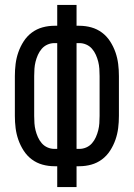

<svg xmlns="http://www.w3.org/2000/svg" viewBox="-20 -755 540 775"><path d="M211 0V-84H200Q175 -84 151.5 -90.5Q128 -97 108.5 -111.5Q89 -126 75.5 -147Q62 -168 54 -191Q46 -214 43 -238Q40 -262 40 -287V-448Q40 -473 43 -497Q46 -521 54 -544Q62 -567 75.5 -588Q89 -609 108.5 -623.5Q128 -638 151.5 -644.5Q175 -651 200 -651H211V-735H289V-651H300Q325 -651 348.5 -644.5Q372 -638 391.5 -623.5Q411 -609 424.5 -588Q438 -567 446 -544Q454 -521 457 -497Q460 -473 460 -448V-287Q460 -262 457 -238Q454 -214 446 -191Q438 -168 424.5 -147Q411 -126 391.5 -111.5Q372 -97 348.5 -90.5Q325 -84 300 -84H289V0ZM200 -154H211V-581H200Q185 -581 171.5 -575Q158 -569 148.5 -558Q139 -547 133 -533.5Q127 -520 123.5 -506Q120 -492 119 -477.5Q118 -463 118 -448V-287Q118 -272 119 -257.5Q120 -243 123.5 -229Q127 -215 133 -201.5Q139 -188 148.5 -177Q158 -166 171.5 -160Q185 -154 200 -154ZM289 -154H300Q315 -154 328.5 -160Q342 -166 351.5 -177Q361 -188 367 -201.5Q373 -215 376.5 -229Q380 -243 381 -257.5Q382 -272 382 -287V-448Q382 -463 381 -477.5Q380 -492 376.5 -506Q373 -520 367 -533.5Q361 -547 351.5 -558Q342 -569 328.5 -575Q315 -581 300 -581H289Z"/></svg>

Font: Iosevka Term
Style: Regular
Weight: 400
Monospace: yes
Designer: Belleve Invis
Foundry: Belleve Invis
Version: Version 30.0.1